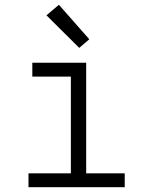

<svg xmlns="http://www.w3.org/2000/svg" viewBox="-20 -782 640 802"><path d="M99 0V-58H276V-462H115V-520H340V-58H501V0ZM311 -582 174 -718 226 -762 353 -618Z"/></svg>

Font: Iosevka Custom Light Extended
Style: Regular
Weight: 300
Width: 7
Monospace: yes
Designer: Belleve Invis
Foundry: Belleve Invis
Version: Version 11.2.4; ttfautohint (v1.8.4)